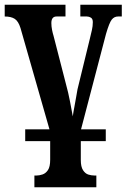

<svg xmlns="http://www.w3.org/2000/svg" viewBox="-20 -556 538 815"><path d="M87 43V-7H190L67 -437Q58 -466 42.5 -476Q27 -486 0 -486V-536H258V-486H220Q198 -486 198 -458Q198 -444 201 -429Q204 -414 207 -405L260 -199Q270 -163 277 -126Q284 -89 289 -62Q291 -78 295.5 -101Q300 -124 303.5 -145.5Q307 -167 309 -177L361 -390Q366 -411 370 -428Q374 -445 374 -462Q374 -476 366 -481Q358 -486 349 -486H321V-536H497V-486H481Q465 -486 454.5 -473Q444 -460 430 -412L324 -7H429V43H323V123Q323 152 332.5 166.5Q342 181 355 185Q368 189 380 189H389V239H126V189H136Q147 189 160.5 184.5Q174 180 183.5 166Q193 152 193 122V43Z"/></svg>

Font: Noto Serif ExtraCondensed
Style: Bold
Weight: 700
Width: 2
Designer: Monotype Design Team
Foundry: Monotype Imaging Inc.
Version: Version 2.014; ttfautohint (v1.8.4.7-5d5b)